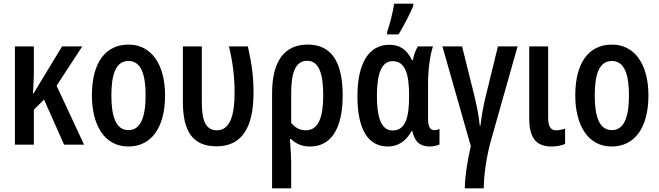

<svg xmlns="http://www.w3.org/2000/svg" viewBox="-20 -795 3623 1055"><path d="M62 0H166V-192L222 -248L332 0H442L291 -324L432 -540H321L164 -281H161C163 -316 165 -349 166 -387V-540H62Z M685 10C811 10 887 -93 887 -271C887 -443 810 -550 687 -550C558 -550 485 -449 485 -271C485 -108 554 10 685 10ZM686 -80C615 -80 592 -159 592 -271C592 -381 614 -460 686 -460C757 -460 780 -382 780 -271C780 -143 749 -80 686 -80Z M1170 9C1305 9 1373 -89 1373 -283C1373 -373 1365 -436 1342 -540H1238C1260 -449 1269 -371 1269 -286C1269 -166 1246 -79 1172 -79C1110 -79 1089 -133 1089 -232V-540H985V-234C985 -73 1039 9 1170 9Z M1475 240H1580V100C1580 70 1578 34 1573 -31H1579C1605 -6 1637 10 1684 10C1799 10 1863 -88 1863 -271C1863 -457 1800 -550 1671 -550C1542 -550 1475 -459 1475 -281ZM1661 -79C1628 -79 1601 -93 1580 -120V-282C1580 -388 1600 -461 1668 -461C1736 -461 1756 -382 1756 -270C1756 -161 1734 -79 1661 -79Z M2107 -606H2170C2204 -662 2233 -720 2251 -763V-775H2146C2138 -725 2122 -661 2107 -619ZM2111 10C2167 10 2211 -19 2241 -74H2246C2259 -15 2288 10 2343 10C2360 10 2386 4 2395 -1V-86C2386 -82 2377 -80 2367 -80C2343 -80 2332 -99 2332 -143V-335C2332 -414 2344 -497 2359 -540H2276C2264 -520 2253 -492 2249 -465H2244C2213 -525 2176 -549 2119 -549C2008 -549 1944 -450 1944 -266C1944 -82 2004 10 2111 10ZM2137 -78C2068 -78 2051 -167 2051 -267C2051 -394 2078 -459 2137 -459C2208 -459 2228 -386 2228 -269C2228 -153 2210 -78 2137 -78Z M2534 240H2638C2639 162 2653 68 2676 -17L2824 -540H2716L2648 -262C2636 -213 2626 -159 2620 -105H2616C2611 -160 2601 -207 2587 -267L2519 -540H2411L2567 8C2548 88 2534 183 2534 240Z M3011 10C3038 10 3064 5 3085 -4V-88C3070 -83 3050 -79 3035 -79C3007 -79 2992 -99 2992 -147V-540H2888V-145C2888 -38 2925 10 3011 10Z M3341 10C3467 10 3543 -93 3543 -271C3543 -443 3466 -550 3343 -550C3214 -550 3141 -449 3141 -271C3141 -108 3210 10 3341 10ZM3342 -80C3271 -80 3248 -159 3248 -271C3248 -381 3270 -460 3342 -460C3413 -460 3436 -382 3436 -271C3436 -143 3405 -80 3342 -80Z"/></svg>

Font: Kathrein 67 Medium Condensed
Style: Regular
Weight: 500
Width: 3
Designer: Lazydogs Typefoundry, based on Open Sans by Ascender Corporation
Foundry: Lazydogs Typefoundry
Version: Version 1.003;PS 001.003;hotconv 1.0.88;makeotf.lib2.5.64775